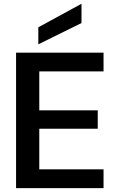

<svg xmlns="http://www.w3.org/2000/svg" viewBox="-20 -972 604 992"><path d="M63 0V-700H515V-603H183V-402H485V-307H183V-97H515V0ZM178 -743V-831L400 -952H401V-853Z"/></svg>

Font: DM Sans 28pt SemiBold
Style: Regular
Weight: 600
Version: Version 4.004;gftools[0.9.30]